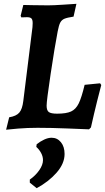

<svg xmlns="http://www.w3.org/2000/svg" viewBox="-20 -669 551 1005"><path d="M12 10 28 -55Q65 -61 81 -79.5Q97 -98 102 -141L150 -527Q151 -535 151 -548Q151 -566 144.5 -572.5Q138 -579 121 -579L92 -578L88 -586L102 -643Q129 -643 149 -642L232 -641Q260 -641 311.5 -644.5Q363 -648 380 -649L365 -582Q332 -577 317.5 -571Q303 -565 295.5 -551Q288 -537 282 -505Q266 -422 245 -281.5Q224 -141 224 -116Q224 -91 235.5 -82.5Q247 -74 279 -74Q327 -74 352 -85.5Q377 -97 392 -127.5Q407 -158 423 -225L504 -233L510 -224Q505 -206 488.5 -140Q472 -74 456 -2L446 8Q420 7 334 3.5Q248 0 177 0Q124 0 75 4Q26 8 12 10ZM250 52Q280 52 299 75.5Q318 99 318 137Q318 187 276.5 234.5Q235 282 172 316L136 287V271Q166 250 185.5 222Q205 194 205 169Q205 150 195 131.5Q185 113 170 100L172 86Q191 71 211.5 61.5Q232 52 250 52Z"/></svg>

Font: Alegreya SC
Style: Bold Italic
Weight: 700
Italic angle: -7°
Designer: Juan Pablo del Peral
Foundry: Huerta Tipografica
Version: Version 2.007; ttfautohint (v1.6)